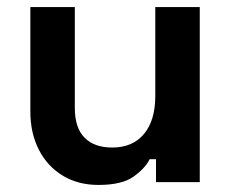

<svg xmlns="http://www.w3.org/2000/svg" viewBox="-20 -516 656 544"><path d="M259 8Q201 8 157.5 -18.5Q114 -45 90 -92Q66 -139 66 -200V-496H192V-210Q192 -154 219.5 -126Q247 -98 298 -98Q356 -98 388 -136.5Q420 -175 420 -244V-496H546V0H422V-65H404Q392 -40 359 -16Q326 8 259 8Z"/></svg>

Font: Space Grotesk Variable Light
Style: Regular
Weight: 300
Designer: Florian Karsten
Foundry: Florian Karsten
Version: Version 2.000